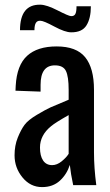

<svg xmlns="http://www.w3.org/2000/svg" viewBox="-20 -782 466 811"><path d="M41.5 -126Q41.5 -167 54.9 -200.4Q68.4 -233.9 83.5 -254.4Q98.6 -274.9 136 -297.1Q173.3 -319.3 193.8 -328.6Q214.4 -337.9 265.6 -358.9Q268.6 -360.4 270 -360.8V-402.3Q270 -458.5 258.5 -482.2Q247.1 -505.9 211.9 -505.9Q151.4 -505.9 151.4 -423.8V-395L45.4 -398.9Q45.4 -407.7 46.4 -420.4Q51.3 -506.8 94.7 -546.4Q138.2 -585.9 219.2 -585.9Q302.7 -585.9 339.8 -540.3Q377 -494.6 377 -402.8V-138.7Q377 -73.2 386.7 0H289.1Q278.8 -48.3 274.9 -85.4Q262.7 -46.4 233.2 -19Q203.6 8.3 157.7 8.3Q108.4 8.3 75 -32.5Q41.5 -73.2 41.5 -126ZM64.5 -654.3Q64.5 -764.2 150.9 -762.2Q177.2 -761.7 223.9 -737.8Q270.5 -713.9 280.3 -713.9Q293 -713.4 298.1 -722.7Q303.2 -731.9 303.2 -755.4H363.8Q363.8 -704.6 345.2 -674.8Q326.7 -645 280.3 -645.5Q254.9 -645.5 209.5 -669.9Q164.1 -694.3 150.9 -694.3Q137.7 -695.3 131.6 -685.5Q125.5 -675.8 125.5 -654.3ZM148.9 -158.7Q148.9 -123.5 162.1 -104Q175.3 -84.5 200.2 -84.5Q220.7 -84.5 240.5 -100.6Q260.3 -116.7 270 -132.3V-295.9Q213.9 -264.2 195.8 -249Q148.9 -210.9 148.9 -158.7Z"/></svg>

Font: Oswald Regular
Style: Regular
Weight: 400
Designer: Vernon Adams
Foundry: Vernon Adams
Version: 3.0; ttfautohint (v0.95) -l 8 -r 50 -G 200 -x 0 -w "G" -W -c